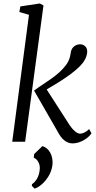

<svg xmlns="http://www.w3.org/2000/svg" viewBox="-20 -826 557 1119"><path d="M51.3 0H126.5L233.4 -794.4L211.9 -805.7L98.6 -788.6L92.8 -755.9L148.9 -739.7ZM325.2 -43C347.2 -5.9 376.5 9.8 402.8 9.8C450.2 9.8 497.1 -22.9 513.2 -49.3L499.5 -73.7C480 -54.2 459.5 -46.9 446.3 -46.9C429.2 -46.9 405.8 -67.4 387.7 -93.8L252 -304.7C305.7 -336.9 423.3 -402.8 467.8 -466.8C483.4 -489.7 488.8 -512.2 488.3 -528.3C487.8 -552.2 468.8 -567.9 446.8 -567.9C424.3 -567.9 398.4 -553.2 393.1 -523.4C390.1 -502.4 386.2 -476.1 365.2 -447.8C318.4 -383.8 244.6 -347.2 178.7 -298.3H179.7L178.7 -297.9ZM179.2 71.8 176.8 93.3C198.2 100.6 213.9 129.9 211.9 156.7C209.5 200.2 191.4 230 166.5 247.6L165.5 257.3L181.6 273.4C217.3 263.7 279.8 206.1 286.1 130.4C289.6 82.5 267.6 37.1 227.1 25.4Z"/></svg>

Font: Merriweather
Style: Light Italic
Weight: 300
Italic angle: -7.5°
Designer: Eben Sorkin
Foundry: Eben Sorkin
Version: Version 1.001